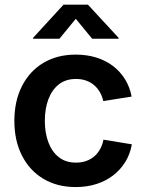

<svg xmlns="http://www.w3.org/2000/svg" viewBox="-20 -777 614 809"><path d="M299.3 11.2Q220.7 11.2 162.6 -23.7Q104.5 -58.6 72.5 -121.6Q40.5 -184.6 40.5 -267.6Q40.5 -351.1 72.5 -414.1Q104.5 -477.1 162.6 -512Q220.7 -546.9 299.3 -546.9Q345.7 -546.9 385.3 -534.7Q424.8 -522.5 455.6 -499.3Q486.3 -476.1 506.6 -443.4Q526.9 -410.6 534.7 -370.1L415 -351.1Q410.6 -372.1 400.6 -389.2Q390.6 -406.2 376.2 -418.5Q361.8 -430.7 342.8 -437.5Q323.7 -444.3 300.3 -444.3Q256.8 -444.3 227.8 -421.4Q198.7 -398.4 183.8 -358.6Q168.9 -318.8 168.9 -267.6Q168.9 -217.3 183.8 -177.5Q198.7 -137.7 227.8 -114.7Q256.8 -91.8 300.3 -91.8Q323.7 -91.8 343 -98.6Q362.3 -105.5 377 -117.9Q391.6 -130.4 401.6 -148.4Q411.6 -166.5 416 -188.5L535.6 -168.9Q528.3 -127.4 507.8 -94.5Q487.3 -61.5 456.5 -37.8Q425.8 -14.2 386 -1.5Q346.2 11.2 299.3 11.2ZM230.5 -613.8H119.1V-617.2L247.6 -757.3H350.6L480 -617.2V-613.8H368.2L299.3 -697.8Z"/></svg>

Font: Inter 18pt SemiBold
Style: Regular
Weight: 600
Designer: Rasmus Andersson
Foundry: rsms
Version: Version 4.001;git-66647c0bb